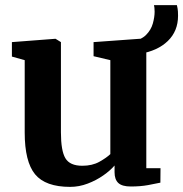

<svg xmlns="http://www.w3.org/2000/svg" viewBox="-20 -719 716 750"><path d="M490.5 9.5Q457 9.5 442.2 -4.2Q427.5 -18 427.5 -46V-72.5Q411 -53 383.5 -33.8Q356 -14.5 322.5 -1.8Q289 11 254 11Q157.5 11 117 -38.2Q76.5 -87.5 76.5 -201.5V-484L26.5 -498V-554.5L196 -567.5H197L218 -554.5V-202Q218 -130 235.5 -100.8Q253 -71.5 301.5 -71.5Q340.5 -71.5 368.5 -87.2Q396.5 -103 411 -117V-484L345.5 -499.5V-554.5L525.5 -567.5H528L551.5 -554.5V-62H607L606.5 -5.5Q588.5 -1.5 558.5 4Q528.5 9.5 490.5 9.5ZM525 -508.5 491.5 -557Q530.5 -562.5 550.2 -582.2Q570 -602 577 -627.2Q584 -652.5 584 -673.5Q584 -682.5 583.2 -689Q582.5 -695.5 581.5 -699H671Q672 -694.5 673.8 -685.2Q675.5 -676 675.5 -657.5Q675.5 -597.5 635.5 -558.8Q595.5 -520 525 -508.5Z"/></svg>

Font: Merriweather
Style: Bold
Weight: 700
Designer: Eben Sorkin
Foundry: Eben Sorkin
Version: Version 2.100; ttfautohint (v1.7.19-72a1) -l 8 -r 50 -G 200 